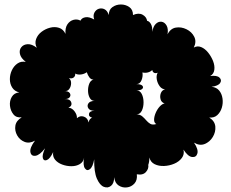

<svg xmlns="http://www.w3.org/2000/svg" viewBox="-20 -788 1030 856"><path d="M400 -78Q394 -44 381 -34Q368 -24 358.5 -37.5Q349 -51 355 -85Q352 -66 336 -56.5Q320 -47 298.5 -47Q277 -47 257 -54.5Q237 -62 225.5 -76Q214 -90 217 -110Q203 -80 189 -74.5Q175 -69 171 -83Q167 -97 181 -127Q157 -96 138 -93.5Q119 -91 115.5 -110Q112 -129 136 -161Q111 -147 89.5 -155.5Q68 -164 56.5 -184.5Q45 -205 48.5 -227.5Q52 -250 77 -265Q53 -262 40 -278Q27 -294 24.5 -316Q22 -338 32.5 -356Q43 -374 66 -376Q45 -381 34.5 -397.5Q24 -414 24 -435Q24 -456 33 -475Q42 -494 58 -505Q74 -516 95 -512Q73 -529 69 -547Q65 -565 75 -577.5Q85 -590 103.5 -591Q122 -592 144 -575Q134 -595 141 -614Q148 -633 165 -646Q182 -659 203 -664.5Q224 -670 243 -664Q262 -658 272 -637Q270 -664 280.5 -679.5Q291 -695 307.5 -699.5Q324 -704 339 -696Q344 -708 360.5 -711Q377 -714 400 -701Q394 -719 401 -732Q408 -745 421 -749Q434 -753 446.5 -746.5Q459 -740 465 -721Q465 -745 481.5 -756.5Q498 -768 519 -768Q540 -768 556.5 -756.5Q573 -745 573 -721Q598 -732 615.5 -722.5Q633 -713 636 -695Q645 -694 652.5 -681.5Q660 -669 659 -646Q663 -671 675 -682Q687 -693 700.5 -691Q714 -689 722.5 -674.5Q731 -660 727 -635Q740 -661 764 -665Q788 -669 811.5 -657.5Q835 -646 846 -624Q857 -602 844 -576Q860 -585 877 -578Q894 -571 908 -553.5Q922 -536 930 -515.5Q938 -495 935.5 -476.5Q933 -458 917 -449Q947 -453 958.5 -442Q970 -431 961.5 -418Q953 -405 923 -401Q945 -399 957 -384.5Q969 -370 972 -349Q975 -328 969 -308Q963 -288 949 -275Q935 -262 913 -264Q938 -248 940 -223.5Q942 -199 928.5 -177Q915 -155 892.5 -146Q870 -137 845 -152Q865 -122 860 -104Q855 -86 836.5 -88Q818 -90 798 -121Q803 -100 790.5 -83.5Q778 -67 756.5 -58Q735 -49 711.5 -48Q688 -47 669.5 -56Q651 -65 646 -86Q646 -66 641 -53Q644 -36 630.5 -21Q617 -6 590 -11Q593 15 579.5 30Q566 45 546 47.5Q526 50 509 39Q492 28 489 2Q489 29 475 40.5Q461 52 443 45Q425 38 412 8.5Q399 -21 400 -78ZM677 -235Q667 -240 667 -254Q667 -268 674 -284.5Q681 -301 692 -313Q703 -325 714 -327Q700 -331 696 -345Q692 -359 697 -372.5Q702 -386 716 -390Q702 -390 692 -403.5Q682 -417 679 -434Q676 -451 683 -464Q674 -460 667 -463.5Q660 -467 659 -476Q651 -468 639 -465Q627 -462 615 -465Q618 -448 611 -430.5Q604 -413 588 -413Q608 -413 614.5 -406Q621 -399 614.5 -392Q608 -385 588 -385Q604 -385 612 -369Q620 -353 620 -331.5Q620 -310 612 -294Q604 -278 588 -278Q604 -278 614 -269.5Q624 -261 632 -251.5Q640 -242 650 -236Q660 -230 677 -235ZM266 -346Q292 -348 297.5 -332Q303 -316 285 -308Q301 -307 312.5 -291.5Q324 -276 323 -261Q337 -274 354 -268Q371 -262 375 -242Q377 -252 381.5 -257Q386 -262 391 -263Q374 -268 377 -281Q380 -294 402 -294Q381 -294 374 -305Q367 -316 374 -327Q381 -338 402 -338Q388 -338 380.5 -351Q373 -364 372.5 -382Q372 -400 378 -415Q384 -430 397 -433Q386 -433 378.5 -443Q371 -453 367 -466Q356 -458 341.5 -456Q327 -454 315 -460Q317 -450 309 -443Q301 -436 287 -440Q297 -432 297 -417.5Q297 -403 289 -391.5Q281 -380 266 -382Q285 -382 291 -373Q297 -364 291 -355Q285 -346 266 -346Z"/></svg>

Font: Rubik Bubbles
Style: Regular
Weight: 400
Designer: Hubert and Fischer, NaN
Foundry: Hubert and Fischer, NaN
Version: Version 2.200